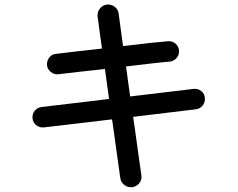

<svg xmlns="http://www.w3.org/2000/svg" viewBox="-20 -785 1040 838"><path d="M557 32Q538 34 523 22.5Q508 11 505 -8Q499 -52 492.5 -97Q486 -142 481 -180Q476 -218 472.5 -241Q469 -264 469 -264L172 -229Q153 -227 138.5 -238.5Q124 -250 122 -268Q120 -287 131.5 -301.5Q143 -316 162 -318L456 -353L438 -484Q438 -484 407 -480.5Q376 -477 329.5 -472Q283 -467 235 -461Q216 -459 201.5 -471Q187 -483 185 -501Q184 -520 195.5 -534.5Q207 -549 225 -550Q272 -556 318 -561Q364 -566 394.5 -569.5Q425 -573 425 -573Q418 -624 413 -661Q408 -698 406 -713Q404 -732 415.5 -747Q427 -762 446 -765Q465 -767 480.5 -755.5Q496 -744 498 -725Q500 -710 505 -672.5Q510 -635 517 -584Q585 -592 640 -598Q695 -604 712 -605Q731 -607 745.5 -595Q760 -583 761 -565Q763 -546 751 -532Q739 -518 721 -516Q704 -515 650 -509Q596 -503 530 -495L548 -364L825 -397Q844 -399 858.5 -387.5Q873 -376 874 -358Q876 -339 864.5 -324.5Q853 -310 835 -308L561 -275Q561 -275 564.5 -252Q568 -229 573 -191.5Q578 -154 584.5 -109Q591 -64 597 -20Q600 -1 588.5 14Q577 29 557 32Z"/></svg>

Font: Zen Maru Gothic Medium
Style: Regular
Weight: 500
Designer: Yoshimichi Ohira
Foundry: Positype
Version: Version 1.001